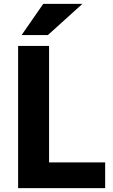

<svg xmlns="http://www.w3.org/2000/svg" viewBox="-20 -966 580 986"><path d="M91 -786 202 -946H403L226 -786ZM73 0V-730H232V-132H520V0Z"/></svg>

Font: Freely
Style: Bold
Weight: 700
Designer: Kris Sowersby
Foundry: Klim Type Foundry
Version: Version 1.006;hotconv 1.0.113;makeotfexe 2.5.65598;200799169